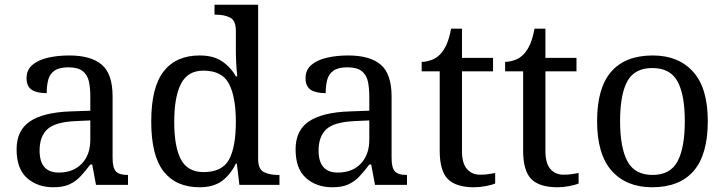

<svg xmlns="http://www.w3.org/2000/svg" viewBox="-20 -780 3061 810"><path d="M205 10Q138 10 94 -29Q50 -68 50 -150Q50 -230 106.5 -268Q163 -306 278 -310L361 -313V-373Q361 -409 355 -436.5Q349 -464 329 -480Q309 -496 268 -496Q230 -496 210 -482Q190 -468 183.5 -443.5Q177 -419 177 -387Q135 -387 113.5 -401.5Q92 -416 92 -450Q92 -485 116.5 -506Q141 -527 182 -536.5Q223 -546 272 -546Q364 -546 409.5 -507Q455 -468 455 -373V-114Q455 -72 469 -57Q483 -42 517 -42H520V0H385L369 -86H361Q340 -58 320 -36.5Q300 -15 273.5 -2.5Q247 10 205 10ZM228 -52Q289 -52 325 -89.5Q361 -127 361 -191V-272L297 -269Q212 -265 179.5 -234.5Q147 -204 147 -145Q147 -52 228 -52Z M822 10Q723 10 670.5 -56.5Q618 -123 618 -267Q618 -412 670.5 -479Q723 -546 822 -546Q880 -546 916.5 -521.5Q953 -497 975 -458H981Q978 -483 976.5 -513.5Q975 -544 975 -568V-650Q975 -694 950.5 -706Q926 -718 893 -718H885V-760H1069V-110Q1069 -66 1093.5 -54Q1118 -42 1151 -42H1159V0H990L979 -90H975Q953 -44 917 -17Q881 10 822 10ZM839 -54Q917 -54 946 -106.5Q975 -159 975 -267Q975 -371 946 -426.5Q917 -482 838 -482Q772 -482 743.5 -426.5Q715 -371 715 -266Q715 -160 743.5 -107Q772 -54 839 -54Z M1382 10Q1315 10 1271 -29Q1227 -68 1227 -150Q1227 -230 1283.5 -268Q1340 -306 1455 -310L1538 -313V-373Q1538 -409 1532 -436.5Q1526 -464 1506 -480Q1486 -496 1445 -496Q1407 -496 1387 -482Q1367 -468 1360.5 -443.5Q1354 -419 1354 -387Q1312 -387 1290.5 -401.5Q1269 -416 1269 -450Q1269 -485 1293.5 -506Q1318 -527 1359 -536.5Q1400 -546 1449 -546Q1541 -546 1586.5 -507Q1632 -468 1632 -373V-114Q1632 -72 1646 -57Q1660 -42 1694 -42H1697V0H1562L1546 -86H1538Q1517 -58 1497 -36.5Q1477 -15 1450.5 -2.5Q1424 10 1382 10ZM1405 -52Q1466 -52 1502 -89.5Q1538 -127 1538 -191V-272L1474 -269Q1389 -265 1356.5 -234.5Q1324 -204 1324 -145Q1324 -52 1405 -52Z M1980 10Q1904 10 1869.5 -24.5Q1835 -59 1835 -145V-479H1759V-519Q1777 -519 1799 -526.5Q1821 -534 1837 -551Q1854 -569 1865 -595Q1876 -621 1883 -659H1929V-536H2060V-479H1929V-142Q1929 -91 1950 -67Q1971 -43 2005 -43Q2023 -43 2038 -45Q2053 -47 2069 -50V-6Q2056 0 2030 5Q2004 10 1980 10Z M2332 10Q2256 10 2221.5 -24.5Q2187 -59 2187 -145V-479H2111V-519Q2129 -519 2151 -526.5Q2173 -534 2189 -551Q2206 -569 2217 -595Q2228 -621 2235 -659H2281V-536H2412V-479H2281V-142Q2281 -91 2302 -67Q2323 -43 2357 -43Q2375 -43 2390 -45Q2405 -47 2421 -50V-6Q2408 0 2382 5Q2356 10 2332 10Z M2731 10Q2623 10 2561 -59Q2499 -128 2499 -269Q2499 -409 2558.5 -477.5Q2618 -546 2734 -546Q2842 -546 2904 -477.5Q2966 -409 2966 -269Q2966 -128 2906.5 -59Q2847 10 2731 10ZM2733 -42Q2808 -42 2838.5 -99.5Q2869 -157 2869 -269Q2869 -381 2838 -437Q2807 -493 2732 -493Q2657 -493 2626.5 -437Q2596 -381 2596 -269Q2596 -157 2627 -99.5Q2658 -42 2733 -42Z"/></svg>

Font: Noto Serif Old Uyghur
Style: Regular
Weight: 400
Designer: Lewis McGuffie
Foundry: Google LLC
Version: Version 1.003; ttfautohint (v1.8.4.7-5d5b)